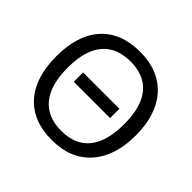

<svg xmlns="http://www.w3.org/2000/svg" viewBox="-174 -922 1129 1129"><g transform="rotate(45 390.5 -357.5)"><path d="M238.8 -401.9H541V-324.2H238.8ZM720.2 -357.9Q720.2 -186.5 633.1 -88.4Q545.9 9.8 390.1 9.8Q231.4 9.8 145.8 -86.4Q60.1 -182.6 60.1 -358.9Q60.1 -533.2 145.8 -629.2Q231.4 -725.1 391.1 -725.1Q545.9 -725.1 633.1 -628.2Q720.2 -531.2 720.2 -357.9ZM154.8 -357.9Q154.8 -215.3 214.8 -141.6Q274.9 -67.9 390.1 -67.9Q506.8 -67.9 565.9 -141.4Q625 -214.8 625 -357.9Q625 -501 565.4 -573Q505.9 -645 391.1 -645Q275.4 -645 215.1 -572.8Q154.8 -500.5 154.8 -357.9Z"/></g></svg>

Font: Noto Sans Southeast Asian
Style: Regular
Weight: 400
Designer: Monotype Design Team
Foundry: Monotype Imaging Inc.
Version: Version 1.06 uh; ttfautohint (v1.4.1)